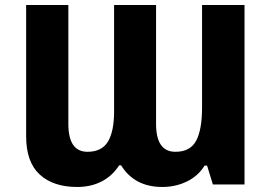

<svg xmlns="http://www.w3.org/2000/svg" viewBox="-20 -734 1083 764"><path d="M84 -192V-714H252V-241Q252 -130 328 -130Q385 -130 409.5 -170.5Q434 -211 434 -291V-714H601V-241Q601 -130 678 -130Q737 -130 760.5 -174Q784 -218 784 -306V-714H953V0H827L804 -75H794Q769 -34 724 -12Q679 10 626 10Q515 10 462 -76H454Q427 -34 384.5 -12Q342 10 287 10Q192 10 138 -39.5Q84 -89 84 -192Z"/></svg>

Font: Noto Sans UI ExtraBold
Style: Regular
Weight: 800
Designer: Monotype Design Team
Foundry: Monotype Imaging Inc.
Version: Version 1.001